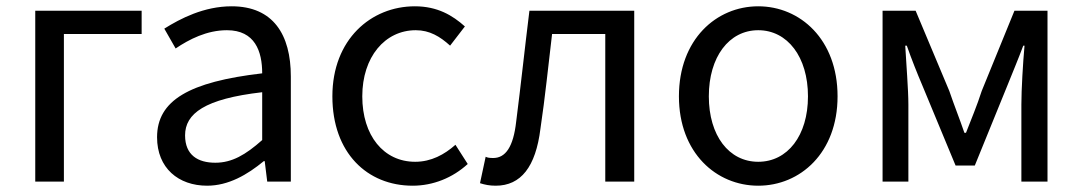

<svg xmlns="http://www.w3.org/2000/svg" viewBox="-20 -577 3439 610"><path d="M430 -543H92V0H183V-469H430Z M638 13C706 13 766 -22 818 -65H821L829 0H904V-334C904 -467 848 -557 716 -557C628 -557 553 -518 502 -486L538 -423C581 -452 637 -481 701 -481C790 -481 813 -414 813 -344C581 -317 479 -258 479 -141C479 -43 547 13 638 13ZM664 -60C609 -60 568 -84 568 -147C568 -216 630 -263 813 -284V-132C760 -85 717 -60 664 -60Z M1291 13C1356 13 1418 -12 1466 -56L1427 -117C1392 -86 1350 -63 1299 -63C1199 -63 1131 -146 1131 -271C1131 -396 1203 -481 1301 -481C1345 -481 1378 -461 1410 -432L1457 -493C1418 -528 1370 -557 1298 -557C1159 -557 1036 -452 1036 -271C1036 -91 1147 13 1291 13Z M1555 13C1635 13 1682 -47 1697 -168C1712 -268 1722 -369 1734 -469H1903V0H1995V-543H1662C1647 -422 1635 -308 1620 -191C1611 -110 1586 -75 1547 -75C1536 -75 1528 -76 1523 -79L1505 5C1521 10 1535 13 1555 13Z M2389 13C2522 13 2641 -91 2641 -271C2641 -452 2522 -557 2389 -557C2256 -557 2137 -452 2137 -271C2137 -91 2256 13 2389 13ZM2389 -63C2296 -63 2232 -146 2232 -271C2232 -396 2296 -481 2389 -481C2482 -481 2547 -396 2547 -271C2547 -146 2482 -63 2389 -63Z M2889 -543H2784V0H2866V-245C2866 -293 2859 -376 2856 -432H2861C2876 -389 2894 -344 2911 -304L3016 -51H3077L3180 -304C3196 -344 3215 -389 3231 -432H3235C3230 -377 3225 -292 3225 -245V0H3308V-543H3203L3099 -288C3084 -241 3066 -199 3049 -155H3044C3029 -199 3012 -241 2996 -288Z"/></svg>

Font: Spoqa Han Sans Neo
Style: Regular
Weight: 400
Designer: [Spoqa Han Sans Neo] Dong-huui Kim ___ Younghwa Kang ___ Yujin Lee ___ [Noto Sans] Ryoko NISHIZUKA ____ (kana & ideograp
Foundry: Spoqa (http://www.spoqa-han-sans.com)
Version: Version 1.100;hotconv 1.0.109;makeotfexe 2.5.65596